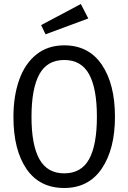

<svg xmlns="http://www.w3.org/2000/svg" viewBox="-20 -926 640 957"><path d="M300 11Q177 11 112 -84Q47 -179 47 -343Q47 -448 76 -529Q105 -610 162 -655Q219 -700 300 -700Q422 -700 487.5 -603.5Q553 -507 553 -344Q553 -183 487.5 -86Q422 11 300 11ZM300 -627Q215 -627 176 -555.5Q137 -484 137 -343Q137 -203 176.5 -132.5Q216 -62 300 -62Q385 -62 424 -132.5Q463 -203 463 -344Q463 -485 424 -556Q385 -627 300 -627ZM420 -834 207 -755 185 -801 383 -906Z"/></svg>

Font: Fira Mono
Style: Regular
Weight: 400
Designer: Carrois Corporate & Edenspiekermann AG
Foundry: Carrois Corporate GbR & Edenspiekermann AG
Version: Version 3.206